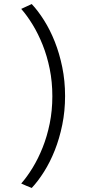

<svg xmlns="http://www.w3.org/2000/svg" viewBox="-20 -764 440 950"><path d="M251 -20Q274 -78 288 -146Q302 -214 302 -289Q302 -364 288 -432Q274 -500 251 -558Q228 -616 198 -663.5Q168 -711 137 -744Q124 -738 111 -732Q98 -726 85 -720Q114 -687 141.5 -642Q169 -597 191 -542Q213 -487 226 -423Q239 -359 239 -288Q239 -217 226 -153Q213 -89 191 -34Q169 21 141.5 66Q114 111 85 144Q98 150 111 155.5Q124 161 137 166Q168 133 198 85.5Q228 38 251 -20Z"/></svg>

Font: Josefin Slab Thin SemiBold
Style: Regular
Weight: 600
Version: Version 2.000